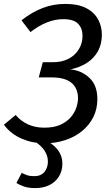

<svg xmlns="http://www.w3.org/2000/svg" viewBox="-35 -721 570 982"><path d="M299 -701Q363 -701 404 -680.5Q445 -660 465.5 -624Q486 -588 486 -543Q486 -495 465.5 -458.5Q445 -422 409 -399Q373 -376 325 -366Q381 -361 422 -323Q463 -285 463 -214Q463 -163 442 -121.5Q421 -80 384 -50Q347 -20 297.5 -4Q248 12 192 12Q131 12 75.5 -12Q20 -36 -15 -83L45 -133Q71 -102 108 -85Q145 -68 191 -68Q241 -68 274 -83Q307 -98 327 -121.5Q347 -145 355.5 -171Q364 -197 364 -218Q364 -269 331 -297Q298 -325 230 -325H163L184 -403H238Q270 -403 297 -412.5Q324 -422 344 -440Q364 -458 375.5 -483Q387 -508 387 -538Q387 -576 364.5 -599.5Q342 -623 289 -623Q246 -623 204 -606Q162 -589 121 -557L75 -617Q128 -659 183 -680Q238 -701 299 -701ZM137 -1 153 -24Q212 -4 248 31.5Q284 67 284 116Q284 153 266.5 181.5Q249 210 218 225.5Q187 241 145 241Q111 241 88 233Q65 225 49 215L76 163Q87 169 102 174.5Q117 180 140 180Q174 180 192 158.5Q210 137 210 105Q210 76 192.5 49Q175 22 137 -1Z"/></svg>

Font: Fira Sans Variable
Style: Italic
Weight: 397
Italic angle: -8°
Designer: Carrois Corporate & Edenspiekermann AG
Foundry: Carrois Corporate GbR & Edenspiekermann AG
Version: Version 4.202